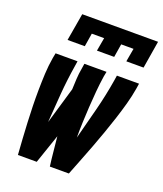

<svg xmlns="http://www.w3.org/2000/svg" viewBox="-137 -831 784 921"><g transform="rotate(20 255.0 -370.0)"><path d="M99 -600 123 -740H510L487 -600H399L411 -668H348L337 -600H249L261 -668H198L187 -600ZM64 0Q61 -41 58.5 -81.5Q56 -122 54 -163Q52 -204 51 -245Q50 -286 50.5 -327.5Q51 -369 53 -410.5Q55 -452 62 -494L67 -520H179L175 -494Q163 -420 157 -346Q151 -272 146 -198L201 -385Q202 -412 203.5 -439.5Q205 -467 210 -494L214 -520H327L322 -494Q316 -454 312.5 -414Q309 -374 306.5 -334Q304 -294 302.5 -254.5Q301 -215 301 -175Q322 -255 342.5 -334.5Q363 -414 376 -494L380 -520H493L489 -494Q482 -452 470.5 -410.5Q459 -369 445.5 -327.5Q432 -286 417.5 -245Q403 -204 387.5 -163Q372 -122 356 -81.5Q340 -41 324 0H227Q222 -37 218.5 -74.5Q215 -112 211 -149L160 0Z"/></g></svg>

Font: Iosevka SS04 Heavy Oblique
Style: Regular
Weight: 900
Italic angle: -9°
Monospace: yes
Designer: Belleve Invis
Foundry: Belleve Invis
Version: Version 19.0.0; ttfautohint (v1.8.4)